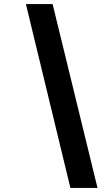

<svg xmlns="http://www.w3.org/2000/svg" viewBox="-20 -720 527 949"><path d="M462 209H328L108 -700H240Z"/></svg>

Font: Red Hat Display ExtraBold
Style: Italic
Weight: 800
Italic angle: -12°
Designer: Pentagram, MCKL
Foundry: Pentagram, MCKL
Version: Version 1.023